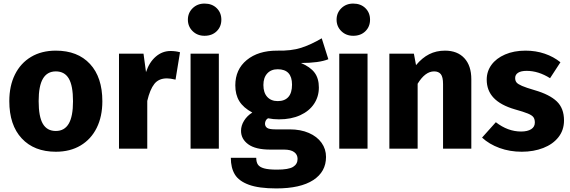

<svg xmlns="http://www.w3.org/2000/svg" viewBox="-20 -831 3188 1073"><path d="M552 -265Q552 -180 520.5 -116.5Q489 -53 430.5 -18Q372 17 292 17Q171 17 101.5 -57.5Q32 -132 32 -266Q32 -351 63.5 -414.5Q95 -478 153.5 -513Q212 -548 292 -548Q414 -548 483 -473.5Q552 -399 552 -265ZM196 -266Q196 -179 219.5 -139Q243 -99 292 -99Q340 -99 364 -139.5Q388 -180 388 -265Q388 -352 364.5 -392Q341 -432 292 -432Q244 -432 220 -391.5Q196 -351 196 -266Z M986 -539 961 -386Q931 -393 913 -393Q867 -393 842.5 -362Q818 -331 803 -267V0H645V-531H782L796 -428Q814 -483 850.5 -514.5Q887 -546 933 -546Q961 -546 986 -539Z M1217 -721Q1217 -682 1191 -656.5Q1165 -631 1123 -631Q1083 -631 1056.5 -657Q1030 -683 1030 -721Q1030 -759 1056.5 -785Q1083 -811 1123 -811Q1165 -811 1191 -785.5Q1217 -760 1217 -721ZM1203 0H1045V-531H1203Z M1662 -479Q1714 -457 1738 -425Q1762 -393 1762 -342Q1762 -291 1735 -250.5Q1708 -210 1657.5 -187Q1607 -164 1539 -164Q1507 -164 1478 -170Q1470 -166 1465.5 -157.5Q1461 -149 1461 -140Q1461 -125 1472.5 -116.5Q1484 -108 1519 -108H1599Q1660 -108 1706 -88Q1752 -68 1777 -33Q1802 2 1802 46Q1802 129 1730.5 175.5Q1659 222 1524 222Q1427 222 1371 201.5Q1315 181 1292.5 144Q1270 107 1270 51H1412Q1412 75 1421.5 89Q1431 103 1456 110Q1481 117 1528 117Q1593 117 1618 101.5Q1643 86 1643 57Q1643 33 1624 19Q1605 5 1567 5H1490Q1408 5 1367.5 -24.5Q1327 -54 1327 -100Q1327 -129 1344 -156.5Q1361 -184 1390 -202Q1340 -229 1317.5 -265.5Q1295 -302 1295 -354Q1295 -443 1359 -495.5Q1423 -548 1528 -548Q1608 -546 1663.5 -564Q1719 -582 1778 -617L1815 -500Q1763 -479 1662 -479ZM1452 -356Q1452 -313 1473.5 -289.5Q1495 -266 1532 -266Q1571 -266 1591.5 -289Q1612 -312 1612 -358Q1612 -444 1532 -444Q1495 -444 1473.5 -420.5Q1452 -397 1452 -356Z M2048 -721Q2048 -682 2022 -656.5Q1996 -631 1954 -631Q1914 -631 1887.5 -657Q1861 -683 1861 -721Q1861 -759 1887.5 -785Q1914 -811 1954 -811Q1996 -811 2022 -785.5Q2048 -760 2048 -721ZM2034 0H1876V-531H2034Z M2614 -388V0H2456V-361Q2456 -401 2443.5 -416.5Q2431 -432 2406 -432Q2356 -432 2314 -363V0H2156V-531H2293L2305 -467Q2339 -508 2378.5 -528Q2418 -548 2467 -548Q2536 -548 2575 -506Q2614 -464 2614 -388Z M3112 -483 3054 -394Q2989 -435 2923 -435Q2892 -435 2875.5 -424.5Q2859 -414 2859 -395Q2859 -380 2866.5 -370.5Q2874 -361 2897 -351Q2920 -341 2968 -327Q3051 -303 3091.5 -264.5Q3132 -226 3132 -158Q3132 -104 3101 -64.5Q3070 -25 3016 -4Q2962 17 2896 17Q2829 17 2771.5 -4Q2714 -25 2674 -62L2751 -148Q2818 -96 2892 -96Q2928 -96 2948.5 -109Q2969 -122 2969 -146Q2969 -165 2961 -176Q2953 -187 2930 -196.5Q2907 -206 2857 -220Q2778 -243 2739 -284Q2700 -325 2700 -386Q2700 -432 2726.5 -468.5Q2753 -505 2802.5 -526.5Q2852 -548 2917 -548Q2974 -548 3024 -531Q3074 -514 3112 -483Z"/></svg>

Font: Fira Sans BGR
Style: Bold
Weight: 700
Designer: bBox Type GmbH & Carrois Corporate GbR & Edenspiekermann AG
Foundry: bBox Type GmbH & Carrois Corporate GbR & Edenspiekermann AG
Version: Version 4.301